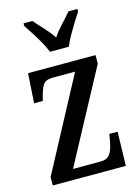

<svg xmlns="http://www.w3.org/2000/svg" viewBox="-117 -831 648 896"><g transform="rotate(-15 207.5 -383.0)"><path d="M24 0V-40L262 -486H154Q120 -486 107.5 -467.5Q95 -449 85 -409L81 -393H39L48 -536H374V-495L135 -50H268Q300 -50 314.5 -70.5Q329 -91 336 -135L341 -164H381L377 0ZM173 -606Q164 -629 149 -655.5Q134 -682 117.5 -708Q101 -734 88 -753V-766H131Q151 -742 175.5 -716Q200 -690 218 -663Q236 -690 260.5 -716Q285 -742 305 -766H348V-753Q335 -734 319 -708Q303 -682 288 -655.5Q273 -629 264 -606Z"/></g></svg>

Font: Noto Serif Myanmar ExtraCondensed Medium
Style: Regular
Weight: 500
Width: 2
Designer: Ben Mitchell and the Monotype Design Team
Foundry: Monotype Imaging Inc.
Version: Version 2.106; ttfautohint (v1.8.4.7-5d5b)